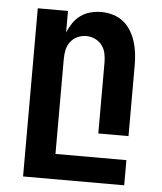

<svg xmlns="http://www.w3.org/2000/svg" viewBox="-53 -574 706 836"><g transform="rotate(5 300.0 -156.5)"><path d="M79 215V-520H211V-426Q220 -448 233.5 -468Q247 -488 266.5 -502Q286 -516 309.5 -522Q333 -528 357 -528Q383 -528 408 -520.5Q433 -513 453 -497Q473 -481 486.5 -458.5Q500 -436 507.5 -411.5Q515 -387 518 -361.5Q521 -336 521 -310V0H389V-310Q389 -330 385 -349.5Q381 -369 369 -385Q357 -401 338.5 -409.5Q320 -418 300 -418Q280 -418 261.5 -409.5Q243 -401 231 -385Q219 -369 215 -349.5Q211 -330 211 -310V105H521V215Z"/></g></svg>

Font: Iosevka Extrabold Extended
Style: Regular
Weight: 800
Width: 7
Monospace: yes
Designer: Belleve Invis
Foundry: Belleve Invis
Version: Version 32.5.0; ttfautohint (v1.8.4)